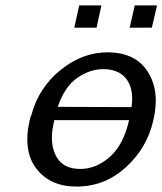

<svg xmlns="http://www.w3.org/2000/svg" viewBox="-20 -680 599 708"><path d="M254 -578 272 -660H354L336 -578ZM458 -578 477 -660H559L540 -578ZM89 -235Q92 -249 96 -257Q123 -357 203.5 -422Q284 -487 376 -487Q480 -487 525.5 -414.5Q571 -342 545 -235Q522 -134 444 -63Q366 8 262 8Q166 8 115 -57Q64 -122 89 -235ZM179 -230Q178 -229 178 -226Q178 -223 177 -222Q162 -151 187 -104Q212 -57 276 -57Q334 -57 384.5 -101Q435 -145 456 -237H180Q180 -236 179.5 -233.5Q179 -231 179 -230ZM193 -286 465 -285Q471 -327 462 -357Q440 -425 360 -425Q311 -425 264.5 -392.5Q218 -360 193 -286Z"/></svg>

Font: Coval
Style: Book Italic
Weight: 350
Foundry: Context Ltd
Version: Version 001.000